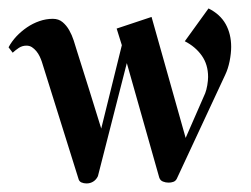

<svg xmlns="http://www.w3.org/2000/svg" viewBox="-23 -427 589 451"><path d="M520 -316.9Q520 -301.8 516.4 -283.4Q512.7 -265.1 505.9 -251L392.1 -6.8Q389.2 -1.5 384 0.2Q378.9 2 373 2Q366.2 2 359.9 -0.5Q353.5 -2.9 351.1 -9.8L274.9 -278.8L207 -13.2Q203.1 -4.9 196 -0.5Q189 3.9 180.2 3.9Q173.8 3.9 168.2 1.5Q162.6 -1 161.1 -7.8L75.2 -282.2Q73.2 -288.1 70.1 -294.7Q66.9 -301.3 62.3 -306.9Q57.6 -312.5 52 -316.2Q46.4 -319.8 39.1 -319.8Q29.3 -319.8 21.2 -314.5Q13.2 -309.1 6.8 -303.2L-2.9 -315.9Q4.4 -329.6 15.6 -341.6Q26.9 -353.5 40.5 -362.8Q54.2 -372.1 69.6 -377.4Q85 -382.8 101.1 -382.8Q114.7 -382.8 124 -375Q133.3 -367.2 139.6 -356Q146 -344.7 150.1 -332Q154.3 -319.3 157.2 -309.1Q171.9 -263.2 186.3 -216.8Q200.7 -170.4 214.8 -125L263.2 -320.8L251 -359.9L333 -387.2L413.1 -103L459 -208Q461.9 -215.3 463.9 -226.8Q465.8 -238.3 465.8 -246.1Q465.8 -275.4 450.9 -296.4Q436 -317.4 411.1 -330.1L466.8 -407.2Q494.1 -393.6 507.1 -370.4Q520 -347.2 520 -316.9Z"/></svg>

Font: Redressed
Style: Regular
Weight: 400
Designer: Astigmatic (AOETI)
Foundry: Astigmatic (AOETI)
Version: Version 1.001